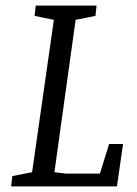

<svg xmlns="http://www.w3.org/2000/svg" viewBox="-20 -668 490 688"><path d="M20 0 24 -37 95 -51 173 -597 104 -611 108 -648H326L322 -611L251 -597L175 -51L216 -46H338L371 -152H421L399 0Z"/></svg>

Font: Faustina
Style: Italic
Weight: 400
Italic angle: -8°
Designer: Alfonso Garcia
Foundry: http://www.omnibus-type.com
Version: Version 1.200